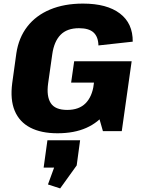

<svg xmlns="http://www.w3.org/2000/svg" viewBox="-20 -731 789 1069"><path d="M300 11Q209 11 148.5 -20.5Q88 -52 62 -114Q36 -176 48 -268L71 -434Q84 -521 132 -583Q180 -645 259 -678Q338 -711 442 -711Q575 -711 647.5 -656Q720 -601 719 -499L528 -478Q527 -526 501 -550Q475 -574 420 -574Q353 -574 317 -537Q281 -500 271 -429L248 -267Q238 -195 262.5 -157Q287 -119 354 -119Q420 -119 456.5 -156Q493 -193 502 -260L620 -237Q609 -160 568.5 -104.5Q528 -49 460.5 -19Q393 11 300 11ZM494 -207 514 -346 566 -271H376L393 -390H713L658 -1H553ZM426 50 407 190 315 318 247 296 316 107 377 202H223L244 50Z"/></svg>

Font: Pathway Extreme 28pt ExtraBold
Style: Italic
Weight: 800
Italic angle: -8°
Designer: Eduardo Rodriguez Tunni
Foundry: Eduardo Rodriguez Tunni
Version: Version 1.001;gftools[0.9.26]